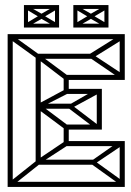

<svg xmlns="http://www.w3.org/2000/svg" viewBox="-20 -734 515 754"><path d="M23 0 10 -13 122 -102 135 -89ZM10 0V-600H30V0ZM120 -97V-521H140V-97ZM240 -223 127 -307 142 -320 253 -237ZM240 -225V-245H370V-225ZM141 -313 126 -324 240 -385 253 -370ZM122 -506 15 -583 28 -596 135 -519ZM140 -307V-327H260V-307ZM240 -365V-385H370V-365ZM360 -225 240 -316 255 -327 373 -237ZM257 -307 240 -316 360 -385 373 -370ZM360 -225V-385H380V-225ZM230 -160V-245H250V-160ZM20 0V-20H460V0ZM141 -95 126 -106 236 -180 249 -165ZM126 -87V-107H350V-87ZM236 -160V-180H460V-160ZM450 -10 330 -96 345 -107 463 -22ZM347 -87 330 -96 450 -180 463 -165ZM450 0V-180H470V0ZM20 -600H460V-580H20ZM141 -515 249 -435 236 -420 126 -504ZM126 -523H350V-503H126ZM230 -440H460V-420H230ZM446 -593 463 -580 344 -506 329 -520ZM345 -520 463 -442 450 -427 327 -511ZM450 -600H470V-420H450ZM230 -365V-440H250V-365ZM270 -626V-641H404V-626ZM283 -629 272 -640 331 -675 339 -661ZM268 -626V-714H284V-626ZM329 -662V-678H345V-662ZM390 -626V-714H406V-626ZM274 -699V-714H404V-699ZM283 -711 339 -679 331 -665 272 -700ZM391 -629 335 -661 343 -675 402 -640ZM391 -711 402 -700 343 -665 335 -679ZM76 -626V-641H210V-626ZM89 -629 78 -640 137 -675 145 -661ZM74 -626V-714H90V-626ZM135 -662V-678H151V-662ZM196 -626V-714H212V-626ZM80 -699V-714H210V-699ZM89 -711 145 -679 137 -665 78 -700ZM197 -629 141 -661 149 -675 208 -640ZM197 -711 208 -700 149 -665 141 -679Z"/></svg>

Font: Octagon Variable
Style: Regular
Weight: 400
Designer: Alexander Royter, Emma Schmalisch, Felix Willnauer, Friederike Temme, Greta Wachholz, Jason Tsiakas, Julia Baskal, Julia
Foundry: Type Design @ HAW Hamburg
Version: Version 1.000